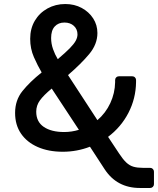

<svg xmlns="http://www.w3.org/2000/svg" viewBox="-20 -741 785 954"><path d="M675 193Q561 193 500 100L427 -12Q362 13 292 13Q221 13 167.5 -10.5Q114 -34 84.5 -77Q55 -120 55 -180Q55 -243 91.5 -288.5Q128 -334 187 -381Q167 -415 148.5 -457Q130 -499 130 -548Q130 -599 153 -638Q176 -677 216 -699Q256 -721 304 -721Q350 -721 386 -701.5Q422 -682 443 -649.5Q464 -617 464 -577Q464 -521 423 -472Q382 -423 318 -368L464 -144Q505 -179 528 -228.5Q551 -278 552 -332V-343Q552 -351 557.5 -356.5Q563 -362 571 -362H637Q645 -362 650.5 -356.5Q656 -351 656 -344V-333Q655 -252 618.5 -181Q582 -110 517 -61L572 22Q591 51 607.5 66.5Q624 82 643.5 87.5Q663 93 690 93H726Q734 93 739.5 98.5Q745 104 745 112V174Q745 182 739.5 187.5Q734 193 726 193ZM299 -85Q336 -85 372 -96L237 -301Q197 -268 178.5 -242.5Q160 -217 160 -186Q160 -136 197.5 -110.5Q235 -85 299 -85ZM267 -447Q306 -480 327 -501.5Q348 -523 356.5 -539Q365 -555 365 -570Q365 -596 347 -612.5Q329 -629 300 -629Q270 -629 252 -609.5Q234 -590 234 -552Q234 -524 243.5 -497Q253 -470 267 -447Z"/></svg>

Font: Miriam Libre SemiBold
Style: Regular
Weight: 600
Version: Version 2.000